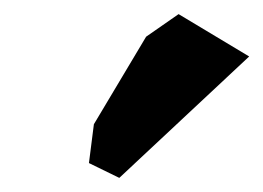

<svg xmlns="http://www.w3.org/2000/svg" viewBox="-20 -788 373 272"><path d="M149 -536 106 -557 113 -612 187 -736 233 -768 333 -708Z"/></svg>

Font: Chau Philomene One
Style: Italic
Weight: 400
Designer: Vicente Lamonaca
Foundry: TipoType
Version: Version 1.001